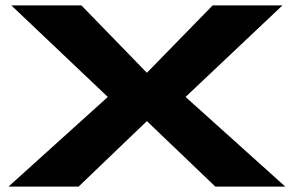

<svg xmlns="http://www.w3.org/2000/svg" viewBox="-20 -695 1105 715"><path d="M11.5 0 381.5 -334 22 -675H283L527 -424L772 -675H1032L671 -334L1042.5 0H782L527 -244L272.5 0Z"/></svg>

Font: Anybody UltraExpanded Regular
Style: Bold
Weight: 700
Width: 9
Designer: Tyler Finck
Foundry: Etcetera Type Company
Version: Version 1.010; ttfautohint (v1.8.3) -l 8 -r 50 -G 200 -x 14 